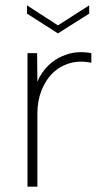

<svg xmlns="http://www.w3.org/2000/svg" viewBox="-20 -699 389 719"><path d="M314 -679V-648L197 -574L81 -648V-679L197 -604ZM83 -500H119L120 -393Q134 -428 163 -455.5Q192 -483 232.5 -496Q273 -509 322 -500V-464Q279 -473 242 -462.5Q205 -452 178 -426Q151 -400 135.5 -360.5Q120 -321 120 -274V0H83Z"/></svg>

Font: Albert Sans ExtraLight
Style: Regular
Weight: 250
Designer: Andreas Rasmussen
Foundry: a.Foundry
Version: Version 1.025